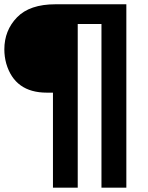

<svg xmlns="http://www.w3.org/2000/svg" viewBox="-24 -762 683 889"><path d="M-3.9 -533.2Q-3.9 -621.1 54.7 -681.6Q113.3 -742.2 232.9 -742.2H561V106.9H445.8V-650.9H335.9V106.9H221.2V-333H192.9Q44.4 -333 4.9 -467.8Q-3.9 -500 -3.9 -533.2Z"/></svg>

Font: TruenoSBd
Style: Demi
Weight: 600
Designer: Julieta Ulanovsky
Foundry: Julieta Ulanovsky
Version: Version 3.001b